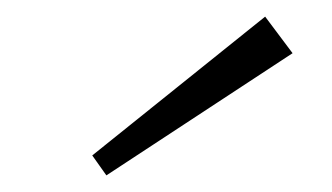

<svg xmlns="http://www.w3.org/2000/svg" viewBox="-20 -742 399 231"><path d="M108 -531 91 -555 299 -722 332 -678Z"/></svg>

Font: Zen Kaku Gothic New Light
Style: Regular
Weight: 300
Designer: Yoshimichi Ohira
Foundry: Positype
Version: Version 1.002